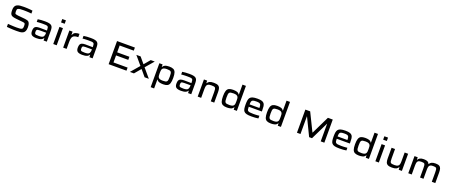

<svg xmlns="http://www.w3.org/2000/svg" viewBox="203 -2954 12542 5368"><g transform="rotate(20 6474.0 -270.5)"><path d="M389 8Q345 8 294 6Q243 4 192.5 0.5Q142 -3 101 -7V-97Q144 -93 191.5 -90Q239 -87 283 -85.5Q327 -84 358 -84Q418 -84 453 -87Q488 -90 510 -100Q535 -112 540.5 -137.5Q546 -163 546 -194Q546 -231 541.5 -250Q537 -269 520 -277Q503 -285 465 -289L265 -309Q185 -317 145 -336Q105 -355 91.5 -394Q78 -433 78 -499Q78 -569 98.5 -608.5Q119 -648 157.5 -667Q196 -686 248 -691Q300 -696 364 -696Q409 -696 456.5 -693.5Q504 -691 546.5 -687Q589 -683 618 -678V-591Q587 -595 546.5 -598Q506 -601 462.5 -602.5Q419 -604 381 -604Q320 -604 283.5 -600.5Q247 -597 225 -587Q199 -576 194 -555Q189 -534 189 -504Q189 -469 194 -450.5Q199 -432 218 -424Q237 -416 281 -411L484 -392Q539 -386 578.5 -373Q618 -360 637 -319Q658 -274 658 -197Q658 -120 636.5 -78Q615 -36 577.5 -17.5Q540 1 491.5 4.5Q443 8 389 8Z M983 8Q892 8 845.5 -22.5Q799 -53 799 -140Q799 -198 814 -232.5Q829 -267 867 -282Q905 -297 973 -297Q988 -297 1025 -296.5Q1062 -296 1106.5 -295.5Q1151 -295 1188 -294V-318Q1188 -359 1181.5 -382.5Q1175 -406 1156.5 -416.5Q1138 -427 1103 -429.5Q1068 -432 1012 -432Q984 -432 949.5 -431Q915 -430 884 -427.5Q853 -425 838 -423V-503Q883 -511 938 -514.5Q993 -518 1051 -518Q1132 -518 1179.5 -506.5Q1227 -495 1251 -471Q1275 -447 1283 -409Q1291 -371 1291 -317V0H1196L1193 -69H1187Q1167 -34 1132.5 -17.5Q1098 -1 1058.5 3.5Q1019 8 983 8ZM1029 -73Q1077 -73 1114 -82Q1151 -91 1166 -118Q1188 -158 1188 -213V-229H999Q957 -229 935.5 -223.5Q914 -218 906.5 -201Q899 -184 899 -150Q899 -117 908.5 -100.5Q918 -84 946 -78.5Q974 -73 1029 -73Z M1481 -642V-743H1590V-642ZM1483 0V-510H1586V0Z M1778 0V-510H1872L1876 -414H1884Q1905 -476 1955 -497Q2005 -518 2076 -518V-420Q1997 -420 1954.5 -398.5Q1912 -377 1896.5 -331.5Q1881 -286 1881 -213V0Z M2346 8Q2255 8 2208.5 -22.5Q2162 -53 2162 -140Q2162 -198 2177 -232.5Q2192 -267 2230 -282Q2268 -297 2336 -297Q2351 -297 2388 -296.5Q2425 -296 2469.5 -295.5Q2514 -295 2551 -294V-318Q2551 -359 2544.5 -382.5Q2538 -406 2519.5 -416.5Q2501 -427 2466 -429.5Q2431 -432 2375 -432Q2347 -432 2312.5 -431Q2278 -430 2247 -427.5Q2216 -425 2201 -423V-503Q2246 -511 2301 -514.5Q2356 -518 2414 -518Q2495 -518 2542.5 -506.5Q2590 -495 2614 -471Q2638 -447 2646 -409Q2654 -371 2654 -317V0H2559L2556 -69H2550Q2530 -34 2495.5 -17.5Q2461 -1 2421.5 3.5Q2382 8 2346 8ZM2392 -73Q2440 -73 2477 -82Q2514 -91 2529 -118Q2551 -158 2551 -213V-229H2362Q2320 -229 2298.5 -223.5Q2277 -218 2269.5 -201Q2262 -184 2262 -150Q2262 -117 2271.5 -100.5Q2281 -84 2309 -78.5Q2337 -73 2392 -73Z M3131 0V-688H3662V-596H3242V-393H3606V-301H3242V-92H3662V0Z M3763 0 3984 -257 3770 -510H3897L4044 -335H4051L4198 -510H4318L4105 -262L4327 0H4201L4047 -184H4039L3884 0Z M4455 202V-510H4551L4553 -438H4560Q4578 -471 4608 -488.5Q4638 -506 4674.5 -512Q4711 -518 4749 -518Q4829 -518 4875 -495Q4921 -472 4940.5 -415Q4960 -358 4960 -256Q4960 -153 4941 -95.5Q4922 -38 4877 -15Q4832 8 4754 8Q4688 8 4640 -6Q4592 -20 4565 -63H4558V202ZM4707 -83Q4757 -83 4787 -89Q4817 -95 4832 -112Q4847 -129 4852 -163.5Q4857 -198 4857 -255Q4857 -312 4852 -346.5Q4847 -381 4832 -398.5Q4817 -416 4787 -422Q4757 -428 4707 -428Q4604 -428 4577 -379Q4564 -357 4561 -325.5Q4558 -294 4558 -255Q4558 -212 4561 -180.5Q4564 -149 4577 -129Q4603 -83 4707 -83Z M5281 8Q5190 8 5143.5 -22.5Q5097 -53 5097 -140Q5097 -198 5112 -232.5Q5127 -267 5165 -282Q5203 -297 5271 -297Q5286 -297 5323 -296.5Q5360 -296 5404.5 -295.5Q5449 -295 5486 -294V-318Q5486 -359 5479.5 -382.5Q5473 -406 5454.5 -416.5Q5436 -427 5401 -429.5Q5366 -432 5310 -432Q5282 -432 5247.5 -431Q5213 -430 5182 -427.5Q5151 -425 5136 -423V-503Q5181 -511 5236 -514.5Q5291 -518 5349 -518Q5430 -518 5477.5 -506.5Q5525 -495 5549 -471Q5573 -447 5581 -409Q5589 -371 5589 -317V0H5494L5491 -69H5485Q5465 -34 5430.5 -17.5Q5396 -1 5356.5 3.5Q5317 8 5281 8ZM5327 -73Q5375 -73 5412 -82Q5449 -91 5464 -118Q5486 -158 5486 -213V-229H5297Q5255 -229 5233.5 -223.5Q5212 -218 5204.5 -201Q5197 -184 5197 -150Q5197 -117 5206.5 -100.5Q5216 -84 5244 -78.5Q5272 -73 5327 -73Z M5781 0V-510H5877L5879 -438H5888Q5907 -475 5950.5 -496.5Q5994 -518 6077 -518Q6162 -518 6203.5 -495Q6245 -472 6259 -427Q6273 -382 6273 -315V0H6170V-277Q6170 -328 6165 -358.5Q6160 -389 6146.5 -403.5Q6133 -418 6105.5 -422.5Q6078 -427 6033 -427Q5964 -427 5932.5 -407.5Q5901 -388 5892.5 -350.5Q5884 -313 5884 -261V0Z M6652 8Q6573 8 6526.5 -15Q6480 -38 6460.5 -95Q6441 -152 6441 -254Q6441 -357 6460.5 -414.5Q6480 -472 6525.5 -495Q6571 -518 6649 -518Q6715 -518 6763 -504Q6811 -490 6837 -446H6843V-743H6946V0H6852L6849 -71H6843Q6815 -21 6763 -6.5Q6711 8 6652 8ZM6695 -82Q6750 -82 6782 -95Q6814 -108 6827 -134Q6839 -159 6841 -189Q6843 -219 6843 -258Q6843 -297 6840.5 -326.5Q6838 -356 6826 -377Q6812 -402 6780 -414.5Q6748 -427 6694 -427Q6644 -427 6614.5 -421Q6585 -415 6570 -397.5Q6555 -380 6550.5 -346Q6546 -312 6546 -255Q6546 -197 6551 -162.5Q6556 -128 6571 -110.5Q6586 -93 6615.5 -87.5Q6645 -82 6695 -82Z M7379 8Q7289 8 7236 -5.5Q7183 -19 7156.5 -49.5Q7130 -80 7122 -130Q7114 -180 7114 -254Q7114 -324 7122 -374Q7130 -424 7155.5 -456Q7181 -488 7233 -503Q7285 -518 7374 -518Q7458 -518 7505.5 -502.5Q7553 -487 7575 -455Q7597 -423 7603 -373Q7609 -323 7609 -253V-222H7219Q7219 -177 7223.5 -148.5Q7228 -120 7245.5 -104.5Q7263 -89 7301 -83Q7339 -77 7405 -77Q7432 -77 7464.5 -78Q7497 -79 7529 -81.5Q7561 -84 7585 -87V-7Q7547 1 7490 4.5Q7433 8 7379 8ZM7219 -291H7511V-302Q7511 -360 7498.5 -388Q7486 -416 7455 -424.5Q7424 -433 7370 -433Q7303 -433 7271 -422Q7239 -411 7229 -380.5Q7219 -350 7219 -291Z M7963 8Q7884 8 7837.5 -15Q7791 -38 7771.5 -95Q7752 -152 7752 -254Q7752 -357 7771.5 -414.5Q7791 -472 7836.5 -495Q7882 -518 7960 -518Q8026 -518 8074 -504Q8122 -490 8148 -446H8154V-743H8257V0H8163L8160 -71H8154Q8126 -21 8074 -6.5Q8022 8 7963 8ZM8006 -82Q8061 -82 8093 -95Q8125 -108 8138 -134Q8150 -159 8152 -189Q8154 -219 8154 -258Q8154 -297 8151.5 -326.5Q8149 -356 8137 -377Q8123 -402 8091 -414.5Q8059 -427 8005 -427Q7955 -427 7925.5 -421Q7896 -415 7881 -397.5Q7866 -380 7861.5 -346Q7857 -312 7857 -255Q7857 -197 7862 -162.5Q7867 -128 7882 -110.5Q7897 -93 7926.5 -87.5Q7956 -82 8006 -82Z M8734 0V-688H8877L9139 -154H9145L9405 -688H9549V0H9441V-524H9438L9182 0H9096L8843 -524H8839V0Z M9997 8Q9907 8 9854 -5.5Q9801 -19 9774.5 -49.5Q9748 -80 9740 -130Q9732 -180 9732 -254Q9732 -324 9740 -374Q9748 -424 9773.5 -456Q9799 -488 9851 -503Q9903 -518 9992 -518Q10076 -518 10123.5 -502.5Q10171 -487 10193 -455Q10215 -423 10221 -373Q10227 -323 10227 -253V-222H9837Q9837 -177 9841.5 -148.5Q9846 -120 9863.5 -104.5Q9881 -89 9919 -83Q9957 -77 10023 -77Q10050 -77 10082.5 -78Q10115 -79 10147 -81.5Q10179 -84 10203 -87V-7Q10165 1 10108 4.5Q10051 8 9997 8ZM9837 -291H10129V-302Q10129 -360 10116.5 -388Q10104 -416 10073 -424.5Q10042 -433 9988 -433Q9921 -433 9889 -422Q9857 -411 9847 -380.5Q9837 -350 9837 -291Z M10581 8Q10502 8 10455.5 -15Q10409 -38 10389.5 -95Q10370 -152 10370 -254Q10370 -357 10389.5 -414.5Q10409 -472 10454.5 -495Q10500 -518 10578 -518Q10644 -518 10692 -504Q10740 -490 10766 -446H10772V-743H10875V0H10781L10778 -71H10772Q10744 -21 10692 -6.5Q10640 8 10581 8ZM10624 -82Q10679 -82 10711 -95Q10743 -108 10756 -134Q10768 -159 10770 -189Q10772 -219 10772 -258Q10772 -297 10769.5 -326.5Q10767 -356 10755 -377Q10741 -402 10709 -414.5Q10677 -427 10623 -427Q10573 -427 10543.5 -421Q10514 -415 10499 -397.5Q10484 -380 10479.5 -346Q10475 -312 10475 -255Q10475 -197 10480 -162.5Q10485 -128 10500 -110.5Q10515 -93 10544.5 -87.5Q10574 -82 10624 -82Z M11065 -642V-743H11174V-642ZM11067 0V-510H11170V0Z M11560 8Q11476 8 11434 -15Q11392 -38 11378 -83Q11364 -128 11364 -195V-510H11467V-233Q11467 -182 11471.5 -151.5Q11476 -121 11490.5 -106.5Q11505 -92 11532 -87.5Q11559 -83 11604 -83Q11672 -83 11703.5 -102.5Q11735 -122 11744 -159.5Q11753 -197 11753 -249V-510H11856V0H11761L11758 -72H11749Q11730 -35 11687 -13.5Q11644 8 11560 8Z M12046 0V-510H12142L12144 -438H12151Q12169 -474 12209.5 -496Q12250 -518 12324 -518Q12397 -518 12434 -498.5Q12471 -479 12487 -438H12494Q12513 -474 12555.5 -496Q12598 -518 12673 -518Q12748 -518 12786 -495Q12824 -472 12837 -426.5Q12850 -381 12850 -313V0H12746V-277Q12746 -328 12742 -358.5Q12738 -389 12726 -403.5Q12714 -418 12690.5 -422.5Q12667 -427 12628 -427Q12570 -427 12542.5 -408.5Q12515 -390 12507 -353Q12499 -316 12499 -261V0H12396V-277Q12396 -328 12392 -358.5Q12388 -389 12376.5 -403.5Q12365 -418 12341.5 -422.5Q12318 -427 12279 -427Q12219 -427 12191.5 -408Q12164 -389 12156.5 -352Q12149 -315 12149 -261V0Z"/></g></svg>

Font: Saira Expanded Medium
Style: Regular
Weight: 500
Width: 7
Designer: Hector Gatti with collaboration of the Omnibus-Type team
Foundry: Omnibus-Type
Version: Version 1.100; ttfautohint (v1.8.3)